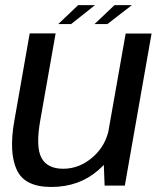

<svg xmlns="http://www.w3.org/2000/svg" viewBox="-20 -723 624 748"><path d="M387.6 0H466.3L570.5 -592.4H469.6L383.5 -105.1ZM196.7 -593H95.7L35.6 -251Q14.3 -130.1 44.8 -62.4Q75.3 5.4 179.4 5.4Q287.6 5.4 362 -59.3Q436.5 -124.1 449.2 -196.3L405.5 -226.3Q393.4 -156.1 341.4 -110.8Q289.5 -65.6 226.3 -65.6Q163.8 -65.6 141.2 -108.6Q118.6 -151.6 137 -254.9ZM206.9 -629.2H256.9L350.3 -703.1H284.5ZM348.2 -629.2H398.3L493.8 -703.1H426.2Z"/></svg>

Font: Anybody Thin
Style: Italic
Weight: 100
Italic angle: -10°
Designer: Tyler Finck
Foundry: Etcetera Type Company
Version: Version 1.114;gftools[0.9.25]